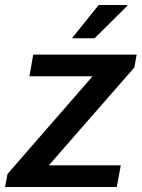

<svg xmlns="http://www.w3.org/2000/svg" viewBox="-37 -743 563 763"><path d="M-17 0 -7 -52 331 -440H80L95 -526H506L497 -475L157 -86H443L427 0ZM249 -591 355 -723H469V-720L339 -591Z"/></svg>

Font: Archivo SemiBold Medium
Style: Italic
Weight: 500
Italic angle: -10°
Version: Version 2.001